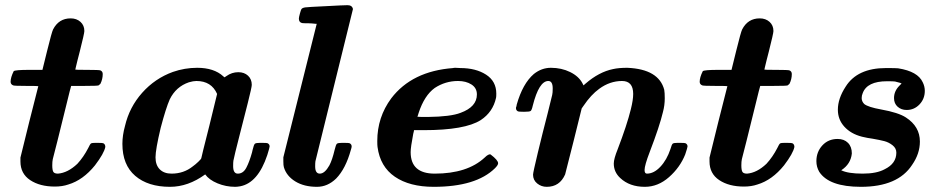

<svg xmlns="http://www.w3.org/2000/svg" viewBox="-20 -714 3649 742"><path d="M192 7Q134 7 96.5 -18Q59 -43 59 -90V-105L93 -243L128 -381Q128 -382 82 -382Q35 -382 31 -384Q21 -388 21 -398Q21 -415 33 -439Q39 -444 93 -444H144L162 -517Q180 -590 185 -600Q207 -643 253 -643Q276 -643 291 -629.5Q306 -616 306 -594Q306 -585 288 -514Q284 -499 279.5 -481Q275 -463 273 -454L271 -445Q271 -444 317 -444Q363 -444 368 -442Q377 -438 377 -428Q377 -408 368 -390Q363 -385 361 -384Q357 -382 306 -382H255Q253 -377 236 -307Q219 -237 202 -169.5Q185 -102 184 -99Q182 -90 182 -75Q182 -57 186 -50Q190 -43 204 -43Q242 -46 279 -81Q303 -107 321 -142Q328 -157 331.5 -159.5Q335 -162 350 -162H356Q376 -162 380 -160Q387 -156 387 -146Q382 -121 347 -75Q301 -18 244 -1Q221 7 192 7Z M637 8Q552 8 502.5 -34.5Q453 -77 453 -158Q453 -191 463 -227Q480 -300 529.5 -355.5Q579 -411 648 -436Q694 -452 742 -452Q807 -452 843 -419Q847 -414 849 -416L855 -420Q876 -435 901 -435Q924 -435 938.5 -421.5Q953 -408 953 -386Q953 -377 937.5 -315.5Q922 -254 904 -184Q886 -114 882 -93Q881 -87 881 -72Q881 -43 899 -43Q920 -43 932 -66Q944 -89 954 -125Q955 -131 956 -134Q961 -155 965 -158.5Q969 -162 986 -162H991Q1012 -162 1015 -160Q1022 -156 1022 -148Q1022 -144 1013 -115Q977 -7 908 6Q896 8 889 8Q853 8 820.5 -5.5Q788 -19 773 -40Q707 8 637 8ZM819 -351Q797 -401 739 -401Q727 -401 710 -396Q660 -379 636 -330Q621 -296 601 -220Q581 -136 581 -106Q581 -76 597.5 -59.5Q614 -43 643 -43Q690 -43 725 -71Q735 -78 746.5 -89Q758 -100 758 -103Q758 -106 789 -228Z M1323 -694Q1341 -694 1344 -679L1199 -91Q1198 -85 1198 -71Q1198 -43 1216 -43Q1235 -43 1253 -75Q1264 -96 1273 -134Q1278 -155 1282 -158.5Q1286 -162 1303 -162H1308Q1329 -162 1332 -160Q1339 -156 1339 -148Q1339 -144 1336 -135Q1316 -62 1279 -24Q1246 8 1205 8Q1155 8 1121 -13Q1087 -34 1077 -68Q1075 -74 1075 -91V-106L1204 -622H1200Q1199 -622 1195 -622.5Q1191 -623 1184.5 -623.5Q1178 -624 1173 -624Q1168 -624 1162 -624Q1156 -624 1152 -624.5Q1148 -625 1147 -625Q1135 -628 1135 -642Q1135 -647 1139 -661.5Q1143 -676 1145 -679Q1149 -684 1160 -685.5Q1171 -687 1236 -690Q1309 -694 1323 -694Z M1567 -126Q1567 -43 1660 -43Q1786 -43 1853 -105Q1868 -120 1876 -117Q1905 -95 1905 -83Q1905 -76 1893 -64Q1820 8 1656 8Q1563 8 1506 -31Q1449 -70 1439 -146Q1438 -152 1438 -169Q1438 -261 1492 -334Q1572 -439 1731 -451Q1735 -453 1759 -451Q1819 -451 1858.5 -425.5Q1898 -400 1898 -352Q1898 -340 1897 -336Q1885 -281 1838 -250Q1777 -211 1618 -211H1580Q1580 -208 1577 -197Q1567 -145 1567 -126ZM1823 -349Q1823 -374 1802 -387.5Q1781 -401 1750 -401Q1701 -401 1660 -374Q1620 -345 1598 -278Q1594 -264 1593 -263Q1593 -262 1633 -262Q1722 -263 1760 -278Q1823 -301 1823 -349Z M2093 8Q2072 8 2056 -5Q2040 -18 2040 -39Q2040 -47 2058.5 -124Q2077 -201 2096 -274L2114 -347Q2116 -355 2116 -372Q2116 -401 2099 -401Q2063 -401 2039 -306Q2035 -288 2030.5 -285Q2026 -282 2005 -282Q1984 -282 1981 -284Q1974 -288 1974 -296V-298Q1975 -301 1976 -304Q1977 -307 1977 -310Q2000 -391 2043 -428Q2073 -452 2109 -452Q2150 -452 2183.5 -435.5Q2217 -419 2231 -392L2235 -384L2243 -391Q2295 -436 2349 -447Q2371 -452 2404 -452Q2526 -447 2547 -367Q2549 -356 2549 -334Q2549 -307 2542 -281Q2529 -226 2491 -127Q2471 -75 2471 -57Q2471 -43 2480 -43Q2507 -43 2532 -69.5Q2557 -96 2571 -138Q2576 -156 2580 -159Q2584 -162 2600 -162H2606Q2627 -162 2630 -160Q2637 -156 2637 -148Q2637 -144 2628 -117Q2608 -67 2565.5 -29.5Q2523 8 2472 8Q2413 8 2377 -26Q2352 -49 2352 -82Q2352 -100 2367 -137Q2403 -231 2418 -292Q2427 -328 2427 -351Q2427 -401 2384 -401Q2337 -401 2296 -371Q2264 -348 2235 -305L2228 -295L2197 -170Q2166 -46 2164 -40Q2143 8 2093 8Z M2855 7Q2797 7 2759.5 -18Q2722 -43 2722 -90V-105L2756 -243L2791 -381Q2791 -382 2745 -382Q2698 -382 2694 -384Q2684 -388 2684 -398Q2684 -415 2696 -439Q2702 -444 2756 -444H2807L2825 -517Q2843 -590 2848 -600Q2870 -643 2916 -643Q2939 -643 2954 -629.5Q2969 -616 2969 -594Q2969 -585 2951 -514Q2947 -499 2942.5 -481Q2938 -463 2936 -454L2934 -445Q2934 -444 2980 -444Q3026 -444 3031 -442Q3040 -438 3040 -428Q3040 -408 3031 -390Q3026 -385 3024 -384Q3020 -382 2969 -382H2918Q2916 -377 2899 -307Q2882 -237 2865 -169.5Q2848 -102 2847 -99Q2845 -90 2845 -75Q2845 -57 2849 -50Q2853 -43 2867 -43Q2905 -46 2942 -81Q2966 -107 2984 -142Q2991 -157 2994.5 -159.5Q2998 -162 3013 -162H3019Q3039 -162 3043 -160Q3050 -156 3050 -146Q3045 -121 3010 -75Q2964 -18 2907 -1Q2884 7 2855 7Z M3231 -56Q3257 -43 3314 -43Q3368 -43 3399 -60Q3444 -82 3444 -124Q3444 -141 3429.5 -152.5Q3415 -164 3398 -168.5Q3381 -173 3352 -178Q3344 -179 3333 -181Q3322 -183 3316.5 -184.5Q3311 -186 3310 -186Q3268 -197 3243 -224.5Q3218 -252 3218 -290Q3218 -333 3248 -379Q3293 -451 3404 -451Q3444 -451 3451 -450Q3527 -438 3546 -396Q3554 -380 3554 -363Q3554 -332 3533.5 -310.5Q3513 -289 3484 -289Q3463 -289 3449 -301.5Q3435 -314 3435 -335Q3435 -362 3456 -383L3464 -391Q3464 -393 3439 -399Q3433 -400 3408 -400Q3331 -400 3314 -354Q3310 -345 3310 -335Q3310 -322 3320 -312Q3335 -300 3385 -291Q3452 -279 3481 -260Q3535 -225 3535 -167Q3535 -120 3505 -77Q3450 8 3307 8Q3184 8 3146 -50Q3135 -69 3135 -91Q3135 -127 3158 -152Q3181 -177 3217 -177Q3242 -177 3257 -162Q3272 -147 3272 -121Q3268 -80 3231 -56Z"/></svg>

Font: KaTeX_Math
Style: Bold Italic
Weight: 700
Version: Version 3699957226